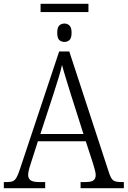

<svg xmlns="http://www.w3.org/2000/svg" viewBox="-21 -983 667 1003"><path d="M191 -920V-963H441V-920ZM316 -764Q299 -764 288.5 -774Q278 -784 278 -812Q278 -839 288.5 -849.5Q299 -860 316 -860Q331 -860 342 -849.5Q353 -839 353 -812Q353 -784 342 -774Q331 -764 316 -764ZM-1 0V-32H17Q36 -32 47 -37Q58 -42 66 -57Q74 -72 84 -102L288 -714H341L549 -79Q559 -49 571 -40.5Q583 -32 612 -32H626V0H400V-32H425Q456 -32 467.5 -41Q479 -50 479 -69Q479 -80 473.5 -99Q468 -118 464 -132L427 -245H177L143 -139Q138 -125 132 -104Q126 -83 126 -70Q126 -51 138.5 -41.5Q151 -32 184 -32H215V0ZM190 -283H415L351 -484Q337 -529 324 -571Q311 -613 303 -644Q297 -615 284.5 -575Q272 -535 259 -494Z"/></svg>

Font: Noto Serif SemiCondensed Light
Style: Regular
Weight: 300
Width: 4
Designer: Monotype Design Team
Foundry: Monotype Imaging Inc.
Version: Version 2.013